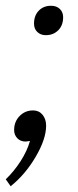

<svg xmlns="http://www.w3.org/2000/svg" viewBox="-28 -484 271 666"><path d="M191 -424Q191 -396 174 -379Q157 -362 131 -362Q113 -362 101.5 -373Q90 -384 90 -402Q90 -430 106.5 -447Q123 -464 149 -464Q168 -464 179.5 -453Q191 -442 191 -424ZM132 -48Q132 -2 96 59.5Q60 121 9 162L-8 138Q21 110 43.5 75Q66 40 76 5Q64 7 61 7Q43 7 32 -4.5Q21 -16 21 -33Q21 -62 40 -81.5Q59 -101 87 -101Q107 -101 119.5 -86Q132 -71 132 -48Z"/></svg>

Font: Sarabun ExtraLight
Style: Italic
Weight: 275
Italic angle: -10°
Designer: Suppakit Chalermlarp | Katatrad Co.,Ltd.
Foundry: Cadson Demak Co.,Ltd.
Version: Version 1.000; ttfautohint (v1.6)